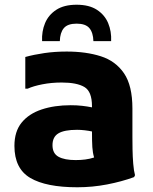

<svg xmlns="http://www.w3.org/2000/svg" viewBox="-20 -780 648 812"><path d="M307 12Q175 12 108 -27.5Q41 -67 41 -163Q41 -224 71.5 -261.5Q102 -299 156 -317Q210 -335 279 -335Q305 -335 327 -332.5Q349 -330 369 -326V-331Q369 -393 337 -412Q305 -431 241 -431Q198 -431 159.5 -423.5Q121 -416 97 -405H87V-539Q123 -549 167.5 -555.5Q212 -562 262 -562Q344 -562 406.5 -542Q469 -522 504.5 -470Q540 -418 540 -321V-200Q540 -179 540.5 -148Q541 -117 543.5 -87Q546 -57 551 -39L547 -31Q495 -12 433 0Q371 12 307 12ZM202 -166Q202 -131 227.5 -117Q253 -103 300 -103Q321 -103 340.5 -105.5Q360 -108 378 -114Q372 -134 370.5 -157.5Q369 -181 369 -224Q355 -227 338.5 -229Q322 -231 306 -231Q252 -231 227 -216Q202 -201 202 -166ZM304 -760Q357 -760 390 -738.5Q423 -717 437.5 -682Q452 -647 450 -606H375Q374 -642 358 -661Q342 -680 304 -680Q266 -680 250 -661Q234 -642 233 -606H158Q156 -647 170.5 -682Q185 -717 218 -738.5Q251 -760 304 -760Z"/></svg>

Font: Kufam
Style: Bold
Weight: 700
Designer: Wael Morcos, Artur Schmal
Foundry: Original Type
Version: Version 1.300; ttfautohint (v1.8.3)